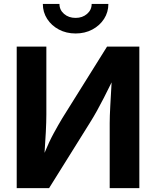

<svg xmlns="http://www.w3.org/2000/svg" viewBox="-20 -967 802 987"><path d="M696.3 0H543.9V-334.5Q543.9 -366.7 546.9 -422.1Q549.8 -477.5 553.7 -543.5Q531.2 -498 513.4 -463.1Q495.6 -428.2 478.5 -397.5Q461.4 -366.7 440.9 -334L232.4 0H65.9V-727.5H218.3V-378.4Q218.3 -342.8 215.6 -288.8Q212.9 -234.9 209 -181.2Q232.4 -238.3 255.6 -281Q278.8 -323.7 300.3 -359.4L530.3 -727.5H696.3ZM368.7 -794.9Q320.8 -794.9 282.7 -815.2Q244.6 -835.4 222.4 -869.9Q200.2 -904.3 200.2 -946.8H285.6Q285.6 -916 309.3 -895.5Q333 -875 368.7 -875Q403.8 -875 427.5 -895.5Q451.2 -916 451.2 -946.8H537.1Q537.1 -904.3 514.9 -869.9Q492.7 -835.4 454.6 -815.2Q416.5 -794.9 368.7 -794.9Z"/></svg>

Font: Inter
Style: Bold
Weight: 700
Designer: Rasmus Andersson
Foundry: rsms
Version: Version 4.001;git-9221beed3